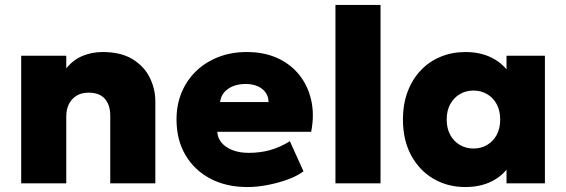

<svg xmlns="http://www.w3.org/2000/svg" viewBox="-20 -740 2285 775"><path d="M65.5 0V-515H247.5V-464Q275 -498.5 313 -514.2Q351 -530 394 -530Q467.5 -530 514.5 -501.5Q561.5 -473 584.2 -427.2Q607 -381.5 607 -330V0H425V-273Q425 -316.5 403.2 -341.2Q381.5 -366 337.5 -366Q309.5 -366 289.2 -353.8Q269 -341.5 258.2 -320Q247.5 -298.5 247.5 -270V0Z M979 15Q893 15 828.5 -19.2Q764 -53.5 728.2 -114.8Q692.5 -176 692.5 -258Q692.5 -318 713.5 -367.8Q734.5 -417.5 772.5 -453.8Q810.5 -490 862.2 -510Q914 -530 976 -530Q1045.5 -530 1099.2 -505.8Q1153 -481.5 1188 -437.8Q1223 -394 1236.2 -335.5Q1249.5 -277 1236 -208H857Q858.5 -182.5 874.8 -163.5Q891 -144.5 919 -133.8Q947 -123 983.5 -123Q1030 -123 1070.5 -134.2Q1111 -145.5 1150 -170L1205 -48.5Q1181.5 -30.5 1143.2 -16.2Q1105 -2 1061.5 6.5Q1018 15 979 15ZM868.5 -328H1064Q1063.5 -361 1038.2 -381Q1013 -401 971 -401Q928.5 -401 900.2 -381Q872 -361 868.5 -328Z M1334 0V-720H1516V0Z M1858.5 15Q1786.5 15 1729.5 -18.5Q1672.5 -52 1639.5 -113.2Q1606.5 -174.5 1606.5 -257.5Q1606.5 -320 1625.5 -370.2Q1644.5 -420.5 1678.5 -456.2Q1712.5 -492 1758.8 -511Q1805 -530 1858.5 -530Q1928.5 -530 1979 -499.2Q2029.5 -468.5 2049.5 -416.5L2024.5 -377.5V-515H2179.5V0H2024.5V-137.5L2049.5 -98.5Q2029.5 -46.5 1979 -15.8Q1928.5 15 1858.5 15ZM1891 -140.5Q1921.5 -140.5 1946 -154.8Q1970.5 -169 1984.8 -195.2Q1999 -221.5 1999 -257.5Q1999 -293.5 1984.8 -319.8Q1970.5 -346 1946 -360.2Q1921.5 -374.5 1891 -374.5Q1861 -374.5 1836.5 -360.2Q1812 -346 1797.5 -319.8Q1783 -293.5 1783 -257.5Q1783 -221.5 1797.5 -195.2Q1812 -169 1836.5 -154.8Q1861 -140.5 1891 -140.5Z"/></svg>

Font: Geologica ExtraBold
Style: Regular
Weight: 800
Designer: Sindre Bremnes, Frode Helland
Foundry: Monokrom Skriftforlag AS
Version: Version 1.010;gftools[0.9.28]